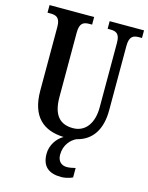

<svg xmlns="http://www.w3.org/2000/svg" viewBox="-138 -799 867 1123"><g transform="rotate(15 295.5 -237.0)"><path d="M345 240C362 240 395 234 413 224V167C393 172 376 175 361 175C330 175 305 156 305 115C305 56 341 18 374 3C470 -20 515 -98 515 -209V-599C515 -660 540 -668 575 -668H591V-714H383V-668H398C433 -668 457 -660 457 -603V-211C457 -116 412 -54 337 -54C262 -54 214 -95 214 -210V-599C214 -660 239 -668 274 -668H289V-714H19V-668H35C70 -668 96 -660 96 -603V-217C96 -58 176 6 298 10C259 32 227 78 227 130C227 206 268 240 345 240Z"/></g></svg>

Font: Noto Serif Armenian ExtraCondensed SemiBold
Style: Regular
Weight: 600
Width: 2
Designer: Monotype Design Team
Foundry: Monotype Imaging Inc.
Version: Version 2.008